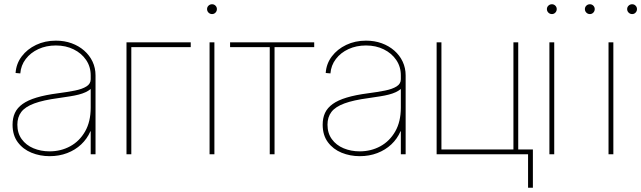

<svg xmlns="http://www.w3.org/2000/svg" viewBox="-20 -720 2993 896"><path d="M211.4 8.8Q166.5 8.8 127 -7.3Q87.4 -23.4 63 -56.2Q38.6 -88.9 38.6 -138.2Q38.6 -169.4 49.6 -193.1Q60.5 -216.8 85.2 -234.6Q109.9 -252.4 150.4 -264.6Q190.9 -276.9 250.5 -284.7Q295.4 -290.5 329.6 -297.4Q363.8 -304.2 383.5 -316.7Q403.3 -329.1 403.3 -350.1V-368.2Q403.3 -408.7 381.8 -440.2Q360.4 -471.7 323.7 -489.7Q287.1 -507.8 240.7 -507.8Q195.8 -507.8 159.2 -491Q122.6 -474.1 100.1 -444.6Q77.6 -415 74.7 -377.4L52.7 -379.4Q55.7 -422.9 81.3 -456.8Q106.9 -490.7 148.4 -510.5Q189.9 -530.3 240.7 -530.3Q280.8 -530.3 314.2 -518.1Q347.7 -505.9 372.8 -483.9Q397.9 -461.9 411.9 -432.4Q425.8 -402.8 425.8 -368.2V0H403.3V-107.4H401.9Q386.7 -72.3 358.9 -46.1Q331.1 -20 293.5 -5.6Q255.9 8.8 211.4 8.8ZM211.4 -13.7Q264.2 -13.7 307.6 -37.4Q351.1 -61 377.2 -106.7Q403.3 -152.3 403.3 -218.3V-304.7Q392.6 -295.9 378.9 -289.6Q365.2 -283.2 347.2 -278.6Q329.1 -273.9 305.9 -270.3Q282.7 -266.6 252.4 -262.2Q182.1 -252.9 139.9 -237.3Q97.7 -221.7 79.3 -197.5Q61 -173.3 61 -138.2Q61 -98.6 81.3 -70.6Q101.6 -42.5 136 -28.1Q170.4 -13.7 211.4 -13.7Z M870.1 -522.5V-500H592.8V0H570.3V-522.5Z M958 0V-522.5H980.5V0ZM969.7 -654.3Q960 -654.3 953.1 -661.1Q946.3 -668 946.3 -677.7Q946.3 -687 953.1 -693.6Q960 -700.2 969.7 -700.2Q979 -700.2 985.6 -693.6Q992.2 -687 992.2 -677.7Q992.2 -668 985.6 -661.1Q979 -654.3 969.7 -654.3Z M1238.8 0V-500H1053.7V-522.5H1446.3V-500H1261.2V0Z M1658.7 8.8Q1613.8 8.8 1574.2 -7.3Q1534.7 -23.4 1510.3 -56.2Q1485.8 -88.9 1485.8 -138.2Q1485.8 -169.4 1496.8 -193.1Q1507.8 -216.8 1532.5 -234.6Q1557.1 -252.4 1597.7 -264.6Q1638.2 -276.9 1697.8 -284.7Q1742.7 -290.5 1776.9 -297.4Q1811 -304.2 1830.8 -316.7Q1850.6 -329.1 1850.6 -350.1V-368.2Q1850.6 -408.7 1829.1 -440.2Q1807.6 -471.7 1771 -489.7Q1734.4 -507.8 1688 -507.8Q1643.1 -507.8 1606.4 -491Q1569.8 -474.1 1547.4 -444.6Q1524.9 -415 1522 -377.4L1500 -379.4Q1502.9 -422.9 1528.6 -456.8Q1554.2 -490.7 1595.7 -510.5Q1637.2 -530.3 1688 -530.3Q1728 -530.3 1761.5 -518.1Q1794.9 -505.9 1820.1 -483.9Q1845.2 -461.9 1859.1 -432.4Q1873 -402.8 1873 -368.2V0H1850.6V-107.4H1849.1Q1834 -72.3 1806.2 -46.1Q1778.3 -20 1740.7 -5.6Q1703.1 8.8 1658.7 8.8ZM1658.7 -13.7Q1711.4 -13.7 1754.9 -37.4Q1798.3 -61 1824.5 -106.7Q1850.6 -152.3 1850.6 -218.3V-304.7Q1839.8 -295.9 1826.2 -289.6Q1812.5 -283.2 1794.4 -278.6Q1776.4 -273.9 1753.2 -270.3Q1730 -266.6 1699.7 -262.2Q1629.4 -252.9 1587.2 -237.3Q1544.9 -221.7 1526.6 -197.5Q1508.3 -173.3 1508.3 -138.2Q1508.3 -98.6 1528.6 -70.6Q1548.8 -42.5 1583.3 -28.1Q1617.7 -13.7 1658.7 -13.7Z M2017.6 0V-522.5H2040V-22.5H2376V-522.5H2398.4V0ZM2444.3 156.2V0H2391.6V-22.5H2466.8V156.2Z M2543.9 0V-522.5H2566.4V0ZM2555.7 -654.3Q2545.9 -654.3 2539.1 -661.1Q2532.2 -668 2532.2 -677.7Q2532.2 -687 2539.1 -693.6Q2545.9 -700.2 2555.7 -700.2Q2564.9 -700.2 2571.5 -693.6Q2578.1 -687 2578.1 -677.7Q2578.1 -668 2571.5 -661.1Q2564.9 -654.3 2555.7 -654.3Z M2819.8 0V-522.5H2842.3V0ZM2930.2 -654.3Q2920.4 -654.3 2913.6 -661.1Q2906.7 -668 2906.7 -677.7Q2906.7 -687 2913.6 -693.6Q2920.4 -700.2 2930.2 -700.2Q2939.5 -700.2 2946 -693.6Q2952.6 -687 2952.6 -677.7Q2952.6 -668 2946 -661.1Q2939.5 -654.3 2930.2 -654.3ZM2732.9 -654.3Q2723.1 -654.3 2716.3 -661.1Q2709.5 -668 2709.5 -677.7Q2709.5 -687 2716.3 -693.6Q2723.1 -700.2 2732.9 -700.2Q2742.2 -700.2 2748.8 -693.6Q2755.4 -687 2755.4 -677.7Q2755.4 -668 2748.8 -661.1Q2742.2 -654.3 2732.9 -654.3Z"/></svg>

Font: Inter 28pt Thin
Style: Regular
Weight: 250
Designer: Rasmus Andersson
Foundry: rsms
Version: Version 4.001;git-66647c0bb